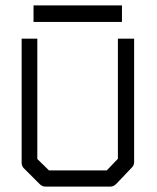

<svg xmlns="http://www.w3.org/2000/svg" viewBox="-20 -740 580 710"><path d="M104 -720H431V-659H104ZM60 -597H118V-152L161 -110H375L416 -153V-597H476V-141Q476 -129 468 -121L410 -60Q400 -50 388 -50H148Q136 -50 127 -59L68 -118Q60 -126 60 -139Z"/></svg>

Font: IBM 3270
Style: Regular
Weight: 400
Monospace: yes
Version: Version 2.3.1